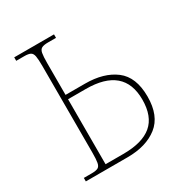

<svg xmlns="http://www.w3.org/2000/svg" viewBox="-168 -835 904 957"><g transform="rotate(-30 284.0 -357.0)"><path d="M50 0V-20H96Q120 -20 131.5 -26Q143 -32 146.5 -51Q150 -70 150 -108V-606Q150 -645 146.5 -663.5Q143 -682 131.5 -688Q120 -694 96 -694H50V-714H279V-694H233Q209 -694 197 -688Q185 -682 181.5 -663.5Q178 -645 178 -606V-424H290Q398 -424 463 -374.5Q528 -325 528 -213Q528 -102 463 -51Q398 0 290 0ZM178 -25H280Q390 -25 444 -70.5Q498 -116 498 -213Q498 -399 280 -399H178Z"/></g></svg>

Font: Noto Serif Thin
Style: Regular
Weight: 100
Designer: Monotype Design Team
Foundry: Monotype Imaging Inc.
Version: Version 2.015